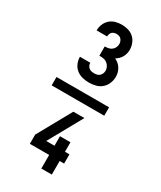

<svg xmlns="http://www.w3.org/2000/svg" viewBox="-249 -937 998 1189"><g transform="rotate(30 250.0 -342.5)"><path d="M62 -310V-370H438V-310ZM252 -440Q228 -440 204.5 -446Q181 -452 162.5 -467Q144 -482 134.5 -504.5Q125 -527 125 -551H199Q199 -541 203 -532Q207 -523 215 -516.5Q223 -510 232.5 -508Q242 -506 252 -506Q262 -506 272.5 -508.5Q283 -511 290.5 -518Q298 -525 302 -535Q306 -545 306 -556Q306 -570 299 -583Q292 -596 280.5 -604.5Q269 -613 255 -615Q241 -617 226 -617V-683Q239 -683 252 -685.5Q265 -688 275.5 -696Q286 -704 291.5 -716Q297 -728 297 -741Q297 -750 294 -758.5Q291 -767 285 -774Q279 -781 270 -784Q261 -787 252 -787Q243 -787 234.5 -784.5Q226 -782 220 -776Q214 -770 211 -761.5Q208 -753 208 -745V-744H133V-745Q133 -768 142 -789.5Q151 -811 168 -826Q185 -841 207 -847Q229 -853 252 -853Q275 -853 297.5 -846.5Q320 -840 337 -824.5Q354 -809 362.5 -787Q371 -765 371 -742Q371 -728 367.5 -714.5Q364 -701 357.5 -689.5Q351 -678 341 -668Q331 -658 319 -651Q333 -645 344.5 -635Q356 -625 364 -612Q372 -599 376 -584.5Q380 -570 380 -554Q380 -530 370.5 -507Q361 -484 342.5 -468Q324 -452 300 -446Q276 -440 252 -440ZM264 168V71H126V5L260 -236H339L205 5H264V-63H339V5H371V71H339V168Z"/></g></svg>

Font: Iosevka Curly Medium
Style: Regular
Weight: 500
Monospace: yes
Designer: Belleve Invis
Foundry: Belleve Invis
Version: Version 22.1.2; ttfautohint (v1.8.4)